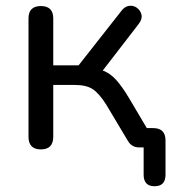

<svg xmlns="http://www.w3.org/2000/svg" viewBox="-20 -512 609 667"><path d="M517 135Q479 135 479 95V0H461Q451 0 441 -5.5Q431 -11 424 -23L350 -147Q325 -187 302.5 -202Q280 -217 239 -217H165V-37Q165 7 122 7Q79 7 79 -37V-448Q79 -491 122 -491Q165 -491 165 -448V-285H253L400 -472Q412 -489 427.5 -491.5Q443 -494 455.5 -485Q468 -476 471.5 -461Q475 -446 462 -429L337 -267Q362 -258 383 -235Q404 -212 429 -170L490 -67H512Q555 -67 555 -24V95Q555 135 517 135Z"/></svg>

Font: Chiron GoRound TC N
Style: Regular
Weight: 350
Designer: Ryoko NISHIZUKA 西塚涼子 (kana, bopomofo & ideographs); Paul D. Hunt (Latin, Greek & Cyrillic); Sandoll Communications 산돌커뮤니
Foundry: Adobe
Version: Version 1.000;hotconv 1.1.1;makeotfexe 2.6.0